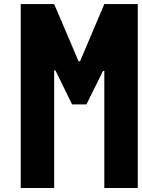

<svg xmlns="http://www.w3.org/2000/svg" viewBox="-20 -937 707 957"><path d="M250 0H83.3V-916.7H250L371.7 -631.5H378.9L500 -916.7H666.7V0H500V-583.3H493.5L410.8 -416.7H339.2L256.5 -585.9H250Z"/></svg>

Font: TypoPRO Monoid
Style: Bold
Weight: 700
Width: 4
Monospace: yes
Designer: Andreas Larsen (@larsenwork)
Version: Version 0.61